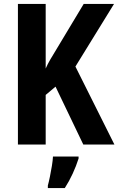

<svg xmlns="http://www.w3.org/2000/svg" viewBox="-20 -734 601 975"><path d="M561 0H403L262 -294L212 -252V0H71V-714H212V-386Q221 -407 235.5 -432Q250 -457 268 -486L405 -714H559L363 -396ZM379 71Q367 109 349 148Q331 187 309 221H223V208Q228 190 233.5 163Q239 136 243.5 108.5Q248 81 249 61H379Z"/></svg>

Font: Noto Sans Khmer UI Condensed
Style: Bold
Weight: 700
Width: 3
Designer: Danh Hong and the Monotype Design Team
Foundry: Monotype Imaging Inc.
Version: Version 2.002; ttfautohint (v1.8.4.7-5d5b)